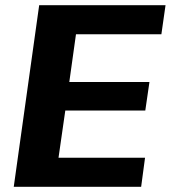

<svg xmlns="http://www.w3.org/2000/svg" viewBox="-20 -720 658 740"><path d="M170 -112H539L524 0H33L131 -700H618L602 -588H238L285 -675L239 -346L212 -404H556L540 -294H196L240 -352L193 -25Z"/></svg>

Font: Pathway Extreme 8pt Thin 12pt
Style: Bold Italic
Weight: 700
Italic angle: -8°
Version: Version 1.001;gftools[0.9.26]